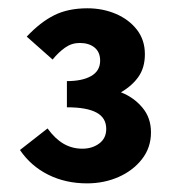

<svg xmlns="http://www.w3.org/2000/svg" viewBox="-20 -797 416 454"><path d="M185.9 -363.4Q135.1 -363.4 94 -383.9Q52.9 -404.4 27.2 -442.3L92.4 -493.3Q110.4 -468.6 130.5 -457Q150.6 -445.4 174.7 -445.4Q198 -445.4 214.6 -457.7Q231.2 -470 231.2 -492.2Q231.2 -518.4 208.2 -530.8Q185.3 -543.3 138.2 -543.3V-605.2Q174.7 -605.2 195.7 -617.3Q216.8 -629.5 216.8 -653.6Q216.8 -673.8 203.6 -684.6Q190.4 -695.4 168.4 -695.4Q149.3 -695.4 133.5 -684.1Q117.8 -672.8 104.4 -656.2L43.2 -710.4Q75.5 -744.7 108.2 -761Q140.9 -777.4 186.8 -777.4Q223 -777.4 254 -764.2Q285 -750.9 303.8 -726.7Q322.6 -702.4 322.6 -668.8Q322.6 -637.6 307.9 -616.2Q293.3 -594.8 266 -578.7Q296.3 -566.9 316.6 -542.7Q337 -518.6 337 -484Q337 -448 315.8 -420.8Q294.7 -393.7 260.4 -378.5Q226 -363.4 185.9 -363.4Z"/></svg>

Font: Source Sans 3 Variable
Style: Regular
Weight: 200
Designer: Paul D. Hunt
Foundry: Adobe Systems Incorporated
Version: Version 3.026